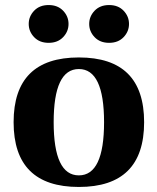

<svg xmlns="http://www.w3.org/2000/svg" viewBox="-20 -730 625 762"><path d="M355.5 -582.5Q334 -605 334 -635Q334 -665 355.5 -687.5Q377 -710 413 -710Q449 -710 470.5 -687.5Q492 -665 492 -635Q492 -605 470.5 -582.5Q449 -560 413 -560Q377 -560 355.5 -582.5ZM115.5 -582.5Q94 -605 94 -635Q94 -665 115.5 -687.5Q137 -710 173 -710Q209 -710 230.5 -687.5Q252 -665 252 -635Q252 -605 230.5 -582.5Q209 -560 173 -560Q137 -560 115.5 -582.5ZM293 12Q34 12 34 -245Q34 -502 293 -502Q552 -502 552 -245Q552 12 293 12ZM293 -456Q193 -456 193 -245Q193 -34 293 -34Q393 -34 393 -245Q393 -456 293 -456Z"/></svg>

Font: Heuristica
Style: Bold
Weight: 700
Version: Version 1.0.2